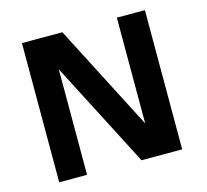

<svg xmlns="http://www.w3.org/2000/svg" viewBox="-101 -810 996 926"><g transform="rotate(-15 397.0 -347.5)"><path d="M84 0V-695H286L558 -167V-695H698V0H495L223 -527V0Z"/></g></svg>

Font: Coval
Style: Black
Weight: 1000
Foundry: Context Ltd
Version: Version 001.000